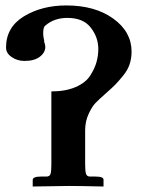

<svg xmlns="http://www.w3.org/2000/svg" viewBox="-20 -678 521 699"><path d="M459 -490.2Q459 -465.3 451.9 -444.1Q444.8 -422.9 428.5 -402.8Q412.1 -382.8 401.1 -371.3Q390.1 -359.9 366.2 -338.9Q341.3 -316.9 328.1 -303.5Q314.9 -290 302.5 -262.9Q290 -235.8 290 -203.1V-79.1Q290 -56.2 293 -45.7Q295.9 -35.2 308.1 -35.2H328.1Q356.9 -35.2 356.9 -23.9V1Q271 -1 230 -1L99.1 1V-22.9Q99.1 -35.2 128.9 -35.2H148.9Q161.1 -35.2 164.1 -45.2Q167 -55.2 167 -78.1V-345.2Q218.8 -345.2 255.4 -361.1Q292 -377 308.6 -403.1Q325.2 -429.2 331.5 -452.6Q337.9 -476.1 337.9 -500Q337.9 -542 310.5 -577.4Q283.2 -612.8 225.1 -612.8Q176.3 -612.8 144 -584Q137.2 -579.1 137.2 -555.2Q137.2 -545.4 141.1 -528.8H140.1Q145 -513.7 145 -507.8Q145 -486.8 125 -471.4Q105 -456.1 68.8 -456.1Q43.9 -456.1 22.9 -470Q2 -483.9 2 -504.9Q2 -579.1 67.4 -618.7Q132.8 -658.2 221.2 -658.2Q326.2 -658.2 392.6 -610.1Q459 -562 459 -490.2Z"/></svg>

Font: Linux Libertine
Style: Semibold
Weight: 600
Designer: Philipp H. Poll
Foundry: Philipp H. Poll
Version: Version 5.1.2 ; ttfautohint (v0.9)